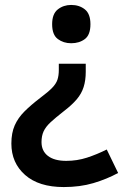

<svg xmlns="http://www.w3.org/2000/svg" viewBox="-20 -565 503 777"><path d="M327 -274Q327 -240 318.5 -213Q310 -186 290.5 -163Q271 -140 237 -114Q205 -89 185 -70.5Q165 -52 156.5 -33.5Q148 -15 148 10Q148 46 174 66Q200 86 248 86Q292 86 332 73Q372 60 412 40L458 135Q412 160 358 176Q304 192 238 192Q137 192 81.5 143Q26 94 26 16Q26 -27 39.5 -57.5Q53 -88 79 -114Q105 -140 143 -169Q175 -193 191 -209.5Q207 -226 212.5 -242.5Q218 -259 218 -282V-307H327ZM346 -467Q346 -424 323.5 -407Q301 -390 268 -390Q237 -390 214 -407Q191 -424 191 -467Q191 -509 214 -527Q237 -545 268 -545Q301 -545 323.5 -527Q346 -509 346 -467Z"/></svg>

Font: Noto Sans Kawi SemiBold
Style: Regular
Weight: 600
Designer: Fadhl Haqq
Version: Version 1.000